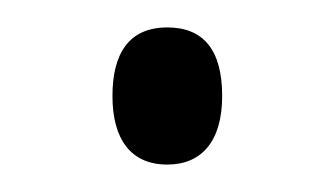

<svg xmlns="http://www.w3.org/2000/svg" viewBox="-20 -413 243 140"><path d="M62 -343C62 -312 75 -293 102 -293C127 -293 142 -310 142 -343C142 -377 128 -393 102 -393C74 -393 62 -374 62 -343Z"/></svg>

Font: Noto Sans Georgian ExtraCondensed Light
Style: Regular
Weight: 300
Width: 2
Designer: Monotype Design Team, Akaki Razmadze
Foundry: Google LLC
Version: Version 2.005